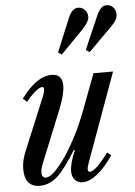

<svg xmlns="http://www.w3.org/2000/svg" viewBox="-58 -900 673 954"><g transform="rotate(-5 278.0 -423.0)"><path d="M315.5 10.5Q292 10.5 277.2 -5.5Q262.5 -21.5 262.5 -48.5Q262.5 -85 290 -151.5L285.5 -154Q231 -63.5 190.5 -27Q150 9.5 103 9.5Q26.5 9.5 26.5 -81Q26.5 -121 46 -168L151.5 -422Q164.5 -451 164.5 -468Q164.5 -478.5 155.5 -478.5Q143 -478.5 120.2 -459.5Q97.5 -440.5 75 -411.5L55 -429Q92.5 -480.5 130.8 -507.5Q169 -534.5 207 -534.5Q261 -534.5 261 -477.5Q261 -433.5 232 -362L126 -100Q115 -73 115 -53Q115 -41.5 121 -35Q127 -28.5 135.5 -28.5Q154.5 -28.5 181 -54.5Q207.5 -80.5 237.5 -125Q267.5 -169.5 296.2 -226.2Q325 -283 348 -344.5L416 -524.5H513.5L354.5 -86.5Q345.5 -62.5 345.5 -50.5Q345.5 -38.5 356.5 -38.5Q370.5 -38.5 394.5 -61.5Q418.5 -84.5 449 -126.5L468 -110.5Q428.5 -52.5 389.2 -21Q350 10.5 315.5 10.5ZM406 -630.5 388 -643 460 -809.5Q470.5 -832.5 482 -844Q493.5 -855.5 509.5 -855.5Q529 -855.5 542.2 -841.8Q555.5 -828 555.5 -807Q555.5 -793 548.2 -779.2Q541 -765.5 523.5 -748ZM267 -630.5 249.5 -643 318.5 -809.5Q337.5 -855.5 368.5 -855.5Q387 -855.5 400.8 -841.5Q414.5 -827.5 414.5 -807Q414.5 -781 378.5 -744.5Z"/></g></svg>

Font: Libre Caslon Condensed Medium Italic
Style: Regular
Weight: 500
Italic angle: -22.583°
Designer: Pablo Impallari, Rodrigo Fuenzalida, Katja Schimmel, Ertekin Erdin
Foundry: Pablo Impallari, Rodrigo Fuenzalida
Version: Version 2.000; ttfautohint (v1.8.4.7-5d5b);gftools[0.9.33]